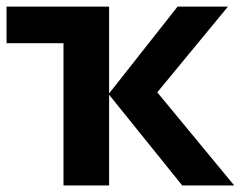

<svg xmlns="http://www.w3.org/2000/svg" viewBox="-20 -566 735 586"><path d="M0 -434.1H173.8V0H313V-276.9L536.1 0H694.8L460 -284.2L675.8 -545.9H522L313 -280.8V-545.9H0Z"/></svg>

Font: Noto Reveo Sans
Style: Bold
Weight: 700
Designer: Monotype Design team
Foundry: Monotype Imaging Inc.
Version: Version 1.04